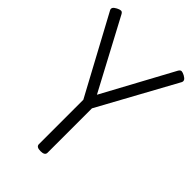

<svg xmlns="http://www.w3.org/2000/svg" viewBox="-318 -1246 1388 1388"><g transform="rotate(45 376.0 -551.5)"><path d="M374 14Q330 14 330 -14V-468L10 -1061Q3 -1073 8.5 -1084Q14 -1095 35 -1106Q54 -1116 66.5 -1116.5Q79 -1117 88 -1100L374 -563L665 -1100Q675 -1117 687 -1116.5Q699 -1116 718 -1106Q738 -1095 743.5 -1084Q749 -1073 743 -1061L418 -468V-14Q418 14 374 14Z"/></g></svg>

Font: Playwrite FR Moderne
Style: Regular
Weight: 400
Designer: Veronika Burian, José Scaglione
Foundry: TypeTogether
Version: Version 1.002